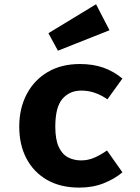

<svg xmlns="http://www.w3.org/2000/svg" viewBox="-20 -863 655 901"><path d="M360.5 -110.3Q393.8 -110.3 423.3 -123.3Q452.8 -136.4 482.1 -156.9L554.4 -54.4Q518.5 -23.6 466.9 -3.1Q415.4 17.4 351.8 17.4Q264.1 17.4 201 -18.7Q137.9 -54.9 104.1 -119.2Q70.3 -183.6 70.3 -268.7Q70.3 -353.8 104.9 -420.3Q139.5 -486.7 203.3 -524.6Q267.2 -562.6 354.9 -562.6Q416.9 -562.6 465.4 -545.4Q513.8 -528.2 554.4 -494.4L484.1 -396.9Q456.4 -416.4 425.6 -427.2Q394.9 -437.9 361.5 -437.9Q306.7 -437.9 273.1 -399.2Q239.5 -360.5 239.5 -268.7Q239.5 -208.7 255.4 -174.1Q271.3 -139.5 298.7 -124.9Q326.2 -110.3 360.5 -110.3ZM430.8 -843.1 493.8 -721 251.8 -625.1 207.2 -707.2Z"/></svg>

Font: FiraCode Nerd Font
Style: Bold
Weight: 700
Designer: Carrois Corporate, Edenspiekermann AG, Nikita Prokopov
Foundry: Carrois Corporate, Edenspiekermann AG, Nikita Prokopov
Version: Version 6.002;Nerd Fonts 2.1.0